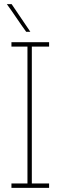

<svg xmlns="http://www.w3.org/2000/svg" viewBox="-20 -903 291 923"><path d="M216 0V-21H133V-679H216V-700H35V-679H112V-21H35V0ZM126 -750Q103 -783 81 -816.5Q59 -850 36 -883H13Q37 -850 59.5 -816.5Q82 -783 106 -750Z"/></svg>

Font: Josefin Slab Thin ExtraLight
Style: Regular
Weight: 250
Version: Version 2.000